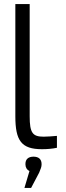

<svg xmlns="http://www.w3.org/2000/svg" viewBox="-20 -730 325 951"><path d="M196 -53C142 -53 127 -71 127 -154V-710H56V-154C56 -33 86 9 188 9C213 9 238 7 262 2V-57C241 -55 213 -53 196 -53ZM101 201H134L174 125C182 106 186 96 186 84V83C186 59 172 46 146 46C120 46 106 59 106 82V84C106 99 113 111 126 117Z"/></svg>

Font: LT Wave Alt Light
Style: Regular
Weight: 300
Designer: Daniel Lyons
Version: Version 2.5 (Glyphs App)